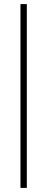

<svg xmlns="http://www.w3.org/2000/svg" viewBox="-20 -750 231 938"><path d="M111 -730V168H80V-730Z"/></svg>

Font: Kantumruy Pro ExtraLight
Style: Regular
Weight: 250
Version: Version 1.002